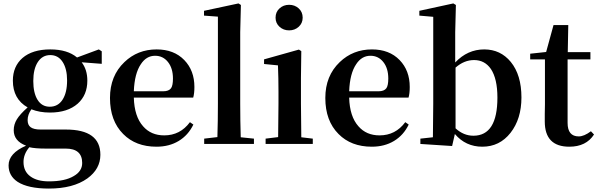

<svg xmlns="http://www.w3.org/2000/svg" viewBox="-20 -839 3483 1119"><path d="M265 260Q144 260 83 221Q30 186 30 125Q30 54 132 10Q60 -17 60 -80Q60 -114 78.5 -144Q97 -174 141 -213Q55 -262 55 -369Q55 -452 111 -501Q169 -551 273 -551Q373 -551 429 -504L556 -551L573 -540V-467L456 -476Q489 -433 489 -369Q489 -285 433 -235Q374 -183 271 -183Q211 -183 163 -202Q141 -171 141 -139Q141 -111 158 -98Q176 -84 217 -84H364Q565 -84 565 63Q565 146 489 201Q406 260 265 260ZM265 218Q359 218 410 187Q459 159 459 111Q459 27 363 27H247Q184 27 151 19Q117 59 117 105Q117 160 157 189Q196 218 265 218ZM270 -217Q318 -217 344.5 -258Q371 -299 371 -370Q371 -438 345 -478Q319 -518 273 -518Q227 -518 200.5 -477.5Q174 -437 174 -367Q174 -297 199 -257Q224 -217 270 -217Z M892 16Q771 16 698 -58Q621 -135 621 -268Q621 -397 705 -477Q782 -551 893 -551Q994 -551 1054 -489Q1113 -428 1113 -332Q1113 -294 1106 -270H760Q763 -160 814 -103Q860 -50 937 -50Q1030 -50 1087 -127L1107 -113Q1077 -51 1021.5 -17.5Q966 16 892 16ZM760 -307H931Q964 -307 977 -325Q988 -341 988 -381Q988 -441 959 -477.5Q930 -514 884 -514Q833 -514 801 -465Q764 -411 760 -307Z M1170 0V-31L1247 -40Q1250 -135 1250 -235V-742L1169 -748V-776L1370 -819L1384 -810L1380 -651V-235Q1380 -135 1383 -39L1460 -31V0Z M1528 0V-31L1601 -40Q1603 -154 1603 -235V-306Q1603 -383 1600 -458L1519 -466V-493L1722 -550L1736 -541L1734 -385V-235Q1734 -153 1736 -39L1803 -31V0ZM1586 -736Q1586 -769 1609 -790Q1632 -811 1665 -811Q1698 -811 1721 -790Q1744 -769 1744 -736Q1744 -704 1721 -683Q1698 -662 1665 -662Q1632 -662 1609 -683Q1586 -704 1586 -736Z M2147 16Q2026 16 1953 -58Q1876 -135 1876 -268Q1876 -397 1960 -477Q2037 -551 2148 -551Q2249 -551 2309 -489Q2368 -428 2368 -332Q2368 -294 2361 -270H2015Q2018 -160 2069 -103Q2115 -50 2192 -50Q2285 -50 2342 -127L2362 -113Q2332 -51 2276.5 -17.5Q2221 16 2147 16ZM2015 -307H2186Q2219 -307 2232 -325Q2243 -341 2243 -381Q2243 -441 2214 -477.5Q2185 -514 2139 -514Q2088 -514 2056 -465Q2019 -411 2015 -307Z M2791 16Q2694 16 2631 -58L2615 12L2430 0V-31L2503 -39Q2505 -155 2505 -235V-741L2424 -748V-776L2622 -819L2637 -810L2633 -651V-475Q2705 -551 2802 -551Q2897 -551 2957 -478Q3019 -402 3019 -271Q3019 -146 2955.5 -65Q2892 16 2791 16ZM2739 -48Q2879 -48 2879 -270Q2879 -380 2841 -437Q2805 -489 2743 -489Q2685 -489 2635 -445V-91Q2682 -48 2739 -48Z M3298 16Q3155 16 3155 -131Q3155 -146 3155 -175Q3156 -210 3156 -231V-493H3070V-526L3163 -536L3206 -693H3292L3289 -535H3421V-493H3288V-123Q3288 -44 3353 -44Q3384 -44 3424 -74L3442 -55Q3396 16 3298 16Z"/></svg>

Font: GenRyuMin TW B
Style: Regular
Weight: 700
Version: Version 1.501;PS 1;hotconv 16.6.51;makeotf.lib2.5.65220